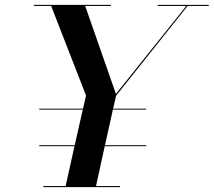

<svg xmlns="http://www.w3.org/2000/svg" viewBox="-20 -770 879 790"><path d="M158.5 -4.5V0H474V-4.5H375L411 -168.5H581.5V-172.5H412L444.5 -319H581.5V-323H445.5L457.5 -376L752 -745.5H839V-750H629V-745.5H746.5L457 -383.5L330.5 -745.5H436.5V-750H119V-745.5H190.5L334 -377L321.5 -323H141.5V-319H320.5L287.5 -172.5H141.5V-168.5H286.5L250 -4.5Z"/></svg>

Font: Bodoni* 36pt Medium
Style: Italic
Weight: 500
Italic angle: -13°
Version: Version 2.3